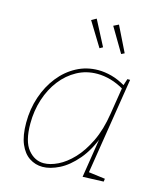

<svg xmlns="http://www.w3.org/2000/svg" viewBox="-115 -858 810 950"><g transform="rotate(15 289.5 -383.0)"><path d="M192 6Q155 6 124.5 -14Q94 -34 76 -76Q58 -118 58 -185Q58 -255 79 -317Q100 -379 137.5 -426.5Q175 -474 226 -501Q277 -528 337 -528Q369 -528 405 -518.5Q441 -509 481 -485L473 -482L486 -522H500L420 -19L413 -29L506 -17L504 -2L397 2L432 -220L438 -221Q409 -141 366 -90.5Q323 -40 277 -17Q231 6 192 6ZM193 -13Q226 -13 265 -32Q304 -51 341 -90Q378 -129 407.5 -190Q437 -251 450 -335L473 -479L478 -467Q441 -489 405.5 -499Q370 -509 336 -509Q280 -509 233 -483.5Q186 -458 151.5 -413.5Q117 -369 98 -310.5Q79 -252 79 -186Q79 -95 112.5 -54Q146 -13 193 -13ZM313 -634 329 -643 262 -772 237 -758ZM424 -634 440 -642 376 -772 350 -759Z"/></g></svg>

Font: Bitter Thin
Style: Italic
Weight: 100
Italic angle: -9°
Designer: Sol Matas, and Bitter project Authors
Foundry: Sol Matas
Version: Version 2.002